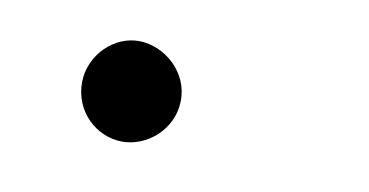

<svg xmlns="http://www.w3.org/2000/svg" viewBox="-24 -98 246 128"><g transform="rotate(5 98.5 -34.0)"><path d="M30 -34C30 -14 46 0 63 0C80 0 97 -14 97 -34C97 -53 80 -68 63 -68C46 -68 30 -53 30 -34Z"/></g></svg>

Font: Sulaf Light
Style: Regular
Weight: 300
Designer: Bandar Raffah (Arabic) and Santiago Orozco (Latin)
Foundry: Caramella and Typemade
Version: Version 1.005;PS 001.005;hotconv 1.0.88;makeotf.lib2.5.64775